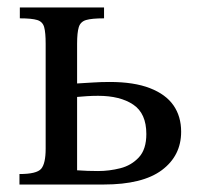

<svg xmlns="http://www.w3.org/2000/svg" viewBox="-20 -493 529 513"><path d="M257 0H32V-28Q78 -28 90 -42Q102 -56 102 -96V-376Q102 -406 98 -420.5Q94 -435 79.5 -439.5Q65 -444 33 -444V-473H258V-444Q225 -444 210 -439.5Q195 -435 190.5 -420.5Q186 -406 186 -376V-270Q205 -271 227 -272.5Q249 -274 273 -274Q338 -274 380.5 -257.5Q423 -241 443.5 -211.5Q464 -182 464 -141Q464 -77 412.5 -38.5Q361 0 257 0ZM242 -36Q272 -36 301.5 -43.5Q331 -51 351 -72.5Q371 -94 371 -135Q371 -190 336 -213.5Q301 -237 242 -237Q226 -237 211.5 -236Q197 -235 186 -234V-38Q201 -37 214 -36.5Q227 -36 242 -36Z"/></svg>

Font: STIX Two Text
Style: Regular
Weight: 400
Designer: Ross Mills, John Hudson & Paul Hanslow, Tiro Typeworks Ltd; with prior portions MicroPress Inc., and Coen Hoffman.
Foundry: Tiro Typeworks Ltd
Version: Version 2.13 b171